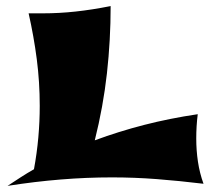

<svg xmlns="http://www.w3.org/2000/svg" viewBox="-20 -602 690 632"><path d="M649.9 2.9Q569.3 -6.8 495.6 -12.5Q421.9 -18.1 349.1 -18.1Q265.1 -18.1 180.4 -11.2Q95.7 -4.4 4.9 9.8Q26.4 -4.4 47.9 -18.3Q69.3 -32.2 91.8 -44.9Q101.6 -98.1 106.2 -150.1Q110.8 -202.1 110.8 -253.9Q110.8 -331.5 101.1 -407Q91.3 -482.4 74.2 -558.1H121.1Q174.8 -558.1 228.8 -564Q282.7 -569.8 344.2 -582Q344.2 -470.2 332 -360.6Q319.8 -251 292 -140.1Q371.1 -169.4 454.8 -190.9Q538.6 -212.4 630.9 -226.1Q628.4 -206.5 627.2 -186.5Q626 -166.5 626 -146Q626 -106.9 631.6 -69.6Q637.2 -32.2 649.9 2.9Z"/></svg>

Font: Shojumaru
Style: Regular
Weight: 400
Version: Version 1.001